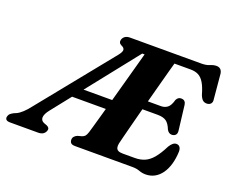

<svg xmlns="http://www.w3.org/2000/svg" viewBox="-167 -908 1330 1113"><g transform="rotate(20 498.0 -351.0)"><path d="M656.3 -700 611.3 -637 563.6 -637.2 172.2 -143.7Q147.6 -113.1 147.1 -92.6Q146.7 -72.2 166.9 -63.7L185.1 -57Q194.6 -52.9 198.9 -46.2Q203.2 -39.6 199.7 -28.8Q195.4 -15.7 183.9 -7.8Q172.5 0 153.5 0H-19.6Q-38.5 0 -45.1 -7.8Q-51.7 -15.7 -47.5 -28.8Q-44.8 -38.4 -37.5 -44.8Q-30.1 -51.2 -17.3 -57.8L-2.2 -64.1Q13.6 -71.5 32.4 -88.8Q51.2 -106.2 71.8 -133.2L435.9 -583.6Q454.3 -606.2 453.6 -619.2Q452.9 -632.2 435.7 -639.4Q424.2 -644.9 420.7 -652.7Q417.1 -660.5 420.2 -671.2Q424.8 -684.8 436.1 -692.4Q447.4 -700 466.3 -700ZM260.2 -324.4H531.8L514.3 -263.2H238.2ZM606.7 -387.9H770.5Q793.2 -387.9 809.9 -400.9Q826.6 -414 836.5 -450.7Q842 -460.9 848.9 -465.4Q855.9 -470 865.2 -470Q879.4 -470 886.8 -462.6Q894.2 -455.3 895.9 -442.4L914 -291.7Q916.9 -272.1 908.4 -263Q900 -253.8 885.5 -253.3Q874.4 -253.2 866.8 -259Q859.2 -264.7 854.3 -273.9Q841 -308 822.2 -321.1Q803.5 -334.2 768.9 -334.2H590.7ZM734.8 0H381.7Q361.6 0 354.5 -8.1Q347.5 -16.3 347.9 -28.2Q347.9 -39.4 355.3 -47.7Q362.8 -56.1 374.3 -60.6L398.6 -67.1Q410.6 -70.8 417.5 -78.5Q424.3 -86.3 429.9 -103.9Q432.6 -112.5 441.4 -143.2Q450.2 -173.9 463 -219.7Q475.8 -265.6 491 -320.2Q506.1 -374.9 521.7 -431.6Q537.3 -488.4 551.7 -540.8Q566.1 -593.3 577.5 -634.9Q588.8 -676.5 594.8 -700H905Q935.8 -700 955.5 -708.7Q975.2 -717.3 993 -717.3Q1008.3 -717.3 1017.7 -709.1Q1027.2 -700.8 1030 -683.1L1043.8 -531.4Q1046.7 -514.4 1039.8 -504.7Q1032.9 -495 1019 -493Q1002.9 -491 991.4 -498.8Q980 -506.6 970.8 -529.7Q957.9 -575.5 942.6 -600.7Q927.4 -625.9 907.2 -636.2Q887 -646.5 858.6 -646.5H759Q753.9 -628.6 744.4 -593.8Q735 -558.9 722.6 -513Q710.3 -467.1 696.6 -416Q682.9 -365 669.8 -314.7Q656.7 -264.4 645.3 -220.6Q633.9 -176.8 625.9 -145.3Q617.9 -113.8 614.9 -100.7Q611.9 -85.3 614.7 -74.6Q617.5 -64 627.5 -58.8Q637.6 -53.7 655.9 -53.7H728.7Q764 -53.7 790.7 -65.3Q817.5 -76.9 840.9 -104.7Q864.4 -132.6 889 -181.6Q908.2 -213.1 929.2 -213.1Q943.2 -213.1 950.6 -203.4Q958.1 -193.7 958.1 -176Q956.5 -132.7 946.2 -97.4Q936 -62.2 918 -37.2Q900.1 -12.2 875.5 1.2Q850.9 14.6 820.6 14.6Q799.2 14.6 780 7.3Q760.8 0 734.8 0Z"/></g></svg>

Font: Fraunces
Style: Italic
Weight: 900
Italic angle: -16°
Version: Version 1.000;[0bf87f6ff]